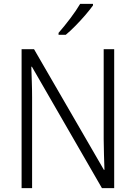

<svg xmlns="http://www.w3.org/2000/svg" viewBox="-20 -967 698 987"><path d="M567 0H504L144 -624H141Q142 -587 143.5 -548Q145 -509 145 -466V0H91V-714H155L514 -94H517Q516 -128 514.5 -171.5Q513 -215 513 -251V-714H567ZM458 -939Q443 -918 419 -890Q395 -862 368 -834.5Q341 -807 318 -788H281V-798Q310 -831 341 -872Q372 -913 392 -947H458Z"/></svg>

Font: Noto Sans Khmer UI SemiCondensed Light
Style: Regular
Weight: 300
Width: 4
Designer: Danh Hong and the Monotype Design Team
Foundry: Monotype Imaging Inc.
Version: Version 2.002; ttfautohint (v1.8.4.7-5d5b)